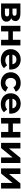

<svg xmlns="http://www.w3.org/2000/svg" viewBox="2162 -2704 549 4914"><g transform="rotate(90 2437.0 -247.5)"><path d="M535 -141Q535 -74 484 -37Q433 0 333 0H69V-495H322Q415 -495 467.5 -461.5Q520 -428 520 -367Q520 -330 501 -302Q482 -274 447 -259Q535 -229 535 -141ZM201 -292H309Q385 -292 385 -345Q385 -397 309 -397H201ZM400 -152Q400 -180 381.5 -193.5Q363 -207 324 -207H201V-98H321Q400 -98 400 -152Z M641 -495H784V-302H999V-495H1142V0H999V-185H784V0H641Z M1757 -207H1383Q1393 -161 1431 -134.5Q1469 -108 1525 -108Q1563 -108 1593 -119.5Q1623 -131 1649 -155L1725 -73Q1655 7 1521 7Q1437 7 1372.5 -25.5Q1308 -58 1273.5 -116Q1239 -174 1239 -247Q1239 -320 1273.5 -378.5Q1308 -437 1368 -469.5Q1428 -502 1503 -502Q1575 -502 1634 -471Q1693 -440 1726.5 -381.5Q1760 -323 1760 -246Q1760 -243 1757 -207ZM1381 -291H1625Q1618 -338 1584.5 -366Q1551 -394 1503 -394Q1455 -394 1421.5 -366.5Q1388 -339 1381 -291Z M2106 -502Q2184 -502 2242.5 -469.5Q2301 -437 2327 -376L2216 -316Q2177 -385 2105 -385Q2048 -385 2011.5 -348Q1975 -311 1975 -247.5Q1975 -184 2011.5 -147Q2048 -110 2105 -110Q2178 -110 2216 -178L2327 -118Q2301 -59 2242.5 -26Q2184 7 2106 7Q2026 7 1963 -25.5Q1900 -58 1865 -116Q1830 -174 1830 -247.5Q1830 -321 1865 -379Q1900 -437 1963 -469.5Q2026 -502 2106 -502Z M2886 -207H2512Q2522 -161 2560 -134.5Q2598 -108 2654 -108Q2692 -108 2722 -119.5Q2752 -131 2778 -155L2854 -73Q2784 7 2650 7Q2566 7 2501.5 -25.5Q2437 -58 2402.5 -116Q2368 -174 2368 -247Q2368 -320 2402.5 -378.5Q2437 -437 2497 -469.5Q2557 -502 2632 -502Q2704 -502 2763 -471Q2822 -440 2855.5 -381.5Q2889 -323 2889 -246Q2889 -243 2886 -207ZM2510 -291H2754Q2747 -338 2713.5 -366Q2680 -394 2632 -394Q2584 -394 2550.5 -366.5Q2517 -339 2510 -291Z M2999 -495H3142V-302H3357V-495H3500V0H3357V-185H3142V0H2999Z M3637 -495H3780V-201L4021 -495H4152V0H4010V-294L3769 0H3637Z M4290 -495H4433V-201L4674 -495H4805V0H4663V-294L4422 0H4290Z"/></g></svg>

Font: Montserrat Ace
Style: Bold
Weight: 700
Designer: Julieta Ulanovsky
Foundry: Julieta Ulanovsky
Version: Version 1